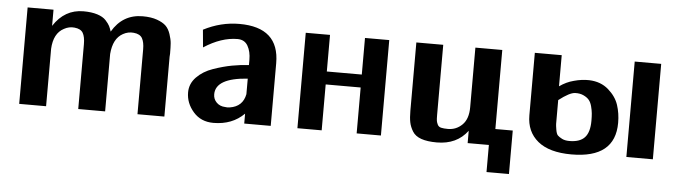

<svg xmlns="http://www.w3.org/2000/svg" viewBox="-43 -649 3341 946"><g transform="rotate(5 1628.0 -176.5)"><path d="M61 0V-477H189V-397Q244 -482 337 -482Q377 -482 405.5 -473Q434 -464 448.5 -448Q463 -432 468.5 -421Q474 -410 479 -394Q531 -483 630 -483Q672 -483 701 -472.5Q730 -462 745 -447.5Q760 -433 768.5 -407.5Q777 -382 778.5 -362.5Q780 -343 780 -312Q780 -309 779.5 -303.5Q779 -298 779 -296V0H646V-321Q646 -356 635 -375.5Q624 -395 593 -398Q565 -401 540 -387Q492 -361 486 -284V0H353V-321Q353 -357 342 -376Q331 -395 300 -398Q273 -401 248 -387Q198 -361 194 -284V-283V0Z M885 -129Q885 -172 916.5 -204.5Q948 -237 997 -254Q1046 -271 1089 -279Q1132 -287 1172 -289V-315Q1172 -356 1156 -384Q1140 -412 1105 -412Q1025 -412 939 -356L931 -443Q1016 -487 1108 -487Q1305 -487 1305 -310V0H1174V-49Q1115 10 1022 10Q960 10 922.5 -33Q885 -76 885 -129ZM1014 -131Q1014 -107 1030.5 -90.5Q1047 -74 1073 -73Q1084 -71 1096 -73Q1160 -83 1172 -145V-222Q1014 -211 1014 -131Z M1437 0V-472H1557V-291H1730V-472H1850V0H1730V-227H1557V0Z M2384 0H2279V-61Q2226 10 2127 10Q2080 10 2050 -0.5Q2020 -11 2006.5 -33Q1993 -55 1988.5 -77.5Q1984 -100 1984 -134V-472H2117V-125Q2117 -104 2118.5 -95.5Q2120 -87 2125 -77Q2130 -67 2142.5 -64Q2155 -61 2176 -61Q2217 -61 2246.5 -90Q2276 -119 2276 -177V-472H2409V-81H2495V134H2384Z M3064 0V-472H3195V0ZM2570 -163V-472H2703V-318Q2737 -342 2773 -351Q2812 -362 2849 -361Q2906 -359 2944 -326Q2982 -293 2995.5 -252Q3009 -211 3009 -164Q3009 11 2793 11Q2683 11 2626.5 -35.5Q2570 -82 2570 -163ZM2705 -250V-167Q2705 -140 2705 -132.5Q2705 -125 2708.5 -104Q2712 -83 2719 -76Q2726 -69 2740.5 -61.5Q2755 -54 2777 -54Q2829 -54 2853 -80Q2877 -106 2877 -163Q2877 -184 2875.5 -199.5Q2874 -215 2869 -234Q2864 -253 2854.5 -264.5Q2845 -276 2827 -284.5Q2809 -293 2785 -292Q2758 -291 2705 -250Z"/></g></svg>

Font: Coval
Style: ExtraBold
Weight: 800
Foundry: Context Ltd
Version: Version 001.000